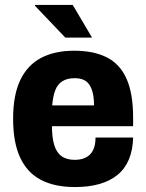

<svg xmlns="http://www.w3.org/2000/svg" viewBox="-20 -744 591 776"><path d="M283 12Q201 12 145.5 -17Q90 -46 61.5 -107Q33 -168 33 -264Q33 -360 62 -420.5Q91 -481 146 -510Q201 -539 280 -539Q359 -539 412 -512Q465 -485 491.5 -425.5Q518 -366 518 -269V-234H190Q190 -189 199 -158.5Q208 -128 228.5 -113Q249 -98 282 -98Q303 -98 319 -104Q335 -110 345.5 -121.5Q356 -133 361 -149.5Q366 -166 366 -188H518Q517 -139 501.5 -101Q486 -63 456 -38Q426 -13 382.5 -0.5Q339 12 283 12ZM191 -318H360Q360 -347 355 -368Q350 -389 340.5 -402.5Q331 -416 316.5 -422Q302 -428 282 -428Q252 -428 232.5 -416Q213 -404 203.5 -379.5Q194 -355 191 -318ZM352 -592H244L121 -721L122 -724H274Z"/></svg>

Font: Archivo SemiCondensed ExtraBold
Style: Regular
Weight: 800
Width: 4
Designer: Hector Gatti
Foundry: Omnibus-Type
Version: Version 2.001